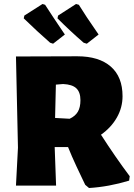

<svg xmlns="http://www.w3.org/2000/svg" viewBox="-20 -930 671 962"><path d="M630 -47 627 -25Q525 6 426 12L407 -4L395 -29Q387 -45 363 -96.5Q339 -148 321 -193H254L261 0H60L70 -190L60 -647L367 -648Q476 -648 535 -596.5Q594 -545 594 -448Q594 -391 565.5 -341Q537 -291 486 -255Q558 -143 630 -47ZM296 -509 260 -506 256 -339 329 -335Q357 -348 370 -370Q383 -392 383 -428Q383 -468 362.5 -487.5Q342 -507 296 -509ZM246 -711 231 -716Q168 -771 99 -838L102 -852L193 -910L206 -906Q246 -844 282 -791L305 -757ZM415 -711 399 -716Q331 -775 268 -838L271 -852L361 -910L375 -906Q406 -855 474 -757Z"/></svg>

Font: Luna Sans Black
Style: Regular
Weight: 900
Designer: Juan Pablo del Peral
Foundry: Huerta Tipografica
Version: Version 2.001; ttfautohint (v1.5)